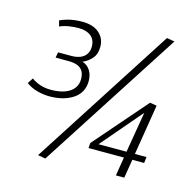

<svg xmlns="http://www.w3.org/2000/svg" viewBox="-108 -852 991 974"><g transform="rotate(15 387.0 -365.0)"><path d="M28 -337 47 -366Q69 -350 94.5 -342Q120 -334 149 -334Q192 -334 222 -345Q252 -356 268 -376.5Q284 -397 284 -425Q284 -451 274.5 -467Q265 -483 246 -490.5Q227 -498 198 -498H131L136 -527H207Q231 -527 251 -534.5Q271 -542 282.5 -558.5Q294 -575 294 -599Q294 -635 270.5 -654Q247 -673 206 -673Q181 -673 155.5 -669Q130 -665 107 -655L99 -685Q117 -693 135.5 -698.5Q154 -704 174 -706.5Q194 -709 215 -709Q273 -709 304.5 -681Q336 -653 336 -609Q336 -571 316 -548Q296 -525 268 -513Q293 -506 308.5 -483Q324 -460 324 -426Q324 -397 312 -373.5Q300 -350 277 -334Q254 -318 222.5 -309Q191 -300 151 -300Q119 -300 86 -309Q53 -318 28 -337ZM213 10 173 3 651 -740 692 -733ZM411 -98 413 -125 653 -401 689 -395 646 -130H707L703 -98H641L625 0H581L597 -98ZM455 -130H602L638 -344Z"/></g></svg>

Font: Georama ExtraCondensed Thin Light
Style: Italic
Weight: 300
Italic angle: -9°
Version: Version 1.001